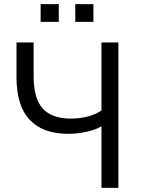

<svg xmlns="http://www.w3.org/2000/svg" viewBox="-20 -911 683 931"><path d="M472 0V-299Q453 -287 426.5 -279Q400 -271 370.5 -266.5Q341 -262 311 -262Q188 -262 124 -330Q60 -398 60 -536V-705H143V-542Q143 -433 187.5 -384.5Q232 -336 323 -336Q363 -336 401.5 -345Q440 -354 472 -375V-705H554V0ZM345 -805V-891H433V-805ZM177 -805V-891H265V-805Z"/></svg>

Font: Nunito Sans 10pt SemiCondensed
Style: Regular
Weight: 400
Width: 4
Designer: Vernon Adams
Foundry: Vernon Adams
Version: Version 3.101;gftools[0.9.27]